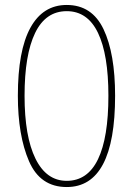

<svg xmlns="http://www.w3.org/2000/svg" viewBox="-20 -744 536 774"><path d="M249 10Q142 10 97 -94Q52 -198 52 -358Q52 -540 102.5 -632Q153 -724 249 -724Q351 -724 397.5 -626Q444 -528 444 -358Q444 10 249 10ZM249 -15Q333 -15 375 -102Q417 -189 417 -358Q417 -524 375 -611.5Q333 -699 249 -699Q164 -699 121.5 -611Q79 -523 79 -358Q79 -194 123 -104.5Q167 -15 249 -15Z"/></svg>

Font: Noto Sans Display Thin Cond
Style: Regular
Weight: 250
Width: 3
Designer: Monotype Design team
Foundry: Monotype Imaging Inc.
Version: Version 1.000